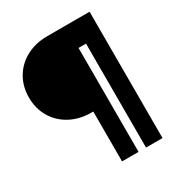

<svg xmlns="http://www.w3.org/2000/svg" viewBox="-183 -824 963 1032"><g transform="rotate(-30 298.0 -308.0)"><path d="M11.9 -463.4Q11.9 -532.3 44.1 -586.2Q76.3 -640.1 133 -670Q189.8 -700 261.9 -700H307.7V-225.6H261.9Q189.8 -225.6 132.9 -255.9Q75.9 -286.3 43.9 -340.4Q11.9 -394.5 11.9 -463.4ZM273.9 -700H376.2V84H273.9ZM422.6 -700H524.9V84H422.6ZM368.3 -700H433.3V-561.1H368.3Z"/></g></svg>

Font: Oak Sans Light
Style: Regular
Weight: 400
Designer: Erik Kennedy, Walven
Foundry: Erik Kennedy, Walven
Version: Version 1.100;Glyphs 3.1.2 (3151)